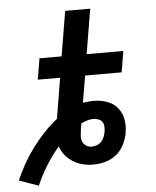

<svg xmlns="http://www.w3.org/2000/svg" viewBox="-91 -783 747 917"><g transform="rotate(-5 282.5 -324.5)"><path d="M58 86 -35 53Q-18 13 3.5 -25Q25 -63 51 -98Q77 -133 107 -165Q137 -197 172 -225L204 -419H97L114 -520H220L256 -735H376L340 -520H516L499 -419H324L302 -290Q315 -292 328 -293.5Q341 -295 354 -295Q375 -295 396 -290.5Q417 -286 435 -276.5Q453 -267 466.5 -251Q480 -235 487 -216Q494 -197 495.5 -175.5Q497 -154 493 -132Q493 -131 493 -130Q493 -129 493 -127Q489 -109 482 -90.5Q475 -72 463 -55Q451 -38 435 -25.5Q419 -13 400.5 -5.5Q382 2 363 5Q344 8 325 8Q299 8 274 1.5Q249 -5 228.5 -18Q208 -31 192.5 -50Q177 -69 169 -93Q135 -53 107 -8Q79 37 58 86ZM325 -78Q338 -78 350.5 -82.5Q363 -87 372 -96.5Q381 -106 386 -118.5Q391 -131 393 -144Q395 -156 394.5 -168.5Q394 -181 387.5 -190.5Q381 -200 369.5 -204.5Q358 -209 345 -209Q330 -209 315 -204.5Q300 -200 286 -193L285 -185Q284 -179 283 -173.5Q282 -168 281 -163Q279 -148 278 -133.5Q277 -119 282 -106.5Q287 -94 299 -86Q311 -78 325 -78Z"/></g></svg>

Font: Iosevka Etoile Oblique
Style: Bold
Weight: 700
Italic angle: -9°
Designer: Belleve Invis
Foundry: Belleve Invis
Version: Version 15.5.2; ttfautohint (v1.8.4)